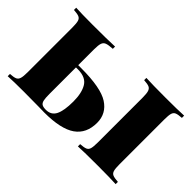

<svg xmlns="http://www.w3.org/2000/svg" viewBox="-94 -906 1205 1205"><g transform="rotate(45 508.0 -304.0)"><path d="M633 -190Q633 -95 566 -48Q499 -1 352 -1Q322 -1 299 -2L171 -3Q77 -3 29 0V-20Q61 -22 75 -28Q89 -34 94.5 -51Q100 -68 100 -106V-502Q100 -540 95 -557Q90 -574 75.5 -580Q61 -586 29 -588V-608Q77 -605 177 -605Q307 -605 374 -608V-588Q338 -586 321.5 -580Q305 -574 299 -557Q293 -540 293 -502V-362H320Q494 -362 563.5 -317Q633 -272 633 -190ZM916 -502V-106Q916 -68 921 -51Q926 -34 940.5 -28Q955 -22 987 -20V0Q932 -3 825 -3Q706 -3 652 0V-20Q684 -22 698.5 -28Q713 -34 718 -51Q723 -68 723 -106V-502Q723 -540 717.5 -557Q712 -574 698 -580Q684 -586 652 -588V-608Q706 -605 825 -605Q932 -605 987 -608V-588Q955 -586 940.5 -580Q926 -574 921 -557Q916 -540 916 -502ZM433 -179Q433 -255 406.5 -298.5Q380 -342 310 -342H293V-106Q293 -70 297 -52Q301 -34 312.5 -27Q324 -20 347 -20Q394 -20 413.5 -59Q433 -98 433 -179Z"/></g></svg>

Font: Playfair Display SC Black
Style: Regular
Weight: 900
Designer: Claus Eggers Sørensen
Foundry: Claus Eggers Sørensen
Version: Version 1.200; ttfautohint (v1.6)